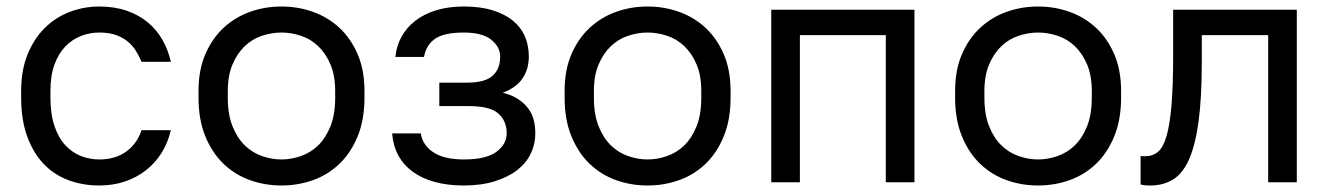

<svg xmlns="http://www.w3.org/2000/svg" viewBox="-20 -560 4085 590"><path d="M285 10Q234 10 190 -6.5Q146 -23 114 -56.5Q82 -90 63.5 -141Q45 -192 45 -260V-280Q45 -345 65 -393.5Q85 -442 118 -474.5Q151 -507 194.5 -523.5Q238 -540 285 -540Q332 -540 369.5 -527Q407 -514 434.5 -491Q462 -468 479.5 -437Q497 -406 505 -370H415Q407 -389 396.5 -405.5Q386 -422 370.5 -434Q355 -446 334.5 -453Q314 -460 285 -460Q256 -460 229 -449.5Q202 -439 181 -417.5Q160 -396 147.5 -362Q135 -328 135 -280V-260Q135 -209 147.5 -172.5Q160 -136 181 -113.5Q202 -91 229 -80.5Q256 -70 285 -70Q334 -70 367.5 -94Q401 -118 415 -160H505Q496 -121 476 -89.5Q456 -58 427.5 -36Q399 -14 363 -2Q327 10 285 10Z M845 10Q794 10 748 -6.5Q702 -23 667 -56.5Q632 -90 611 -141Q590 -192 590 -260V-280Q590 -345 611 -393.5Q632 -442 667 -474.5Q702 -507 748 -523.5Q794 -540 845 -540Q896 -540 942 -523.5Q988 -507 1023 -474.5Q1058 -442 1079 -393.5Q1100 -345 1100 -280V-260Q1100 -192 1079 -141Q1058 -90 1023 -56.5Q988 -23 942 -6.5Q896 10 845 10ZM845 -70Q875 -70 905 -80.5Q935 -91 958 -113.5Q981 -136 995.5 -172Q1010 -208 1010 -260V-280Q1010 -328 995.5 -362Q981 -396 958 -418Q935 -440 905 -450Q875 -460 845 -460Q815 -460 785 -450Q755 -440 732 -418Q709 -396 694.5 -362Q680 -328 680 -280V-260Q680 -208 694.5 -172Q709 -136 732 -113.5Q755 -91 785 -80.5Q815 -70 845 -70Z M1405 10Q1355 10 1315.5 -1Q1276 -12 1248 -32.5Q1220 -53 1204 -82.5Q1188 -112 1185 -150H1273Q1276 -131 1286.5 -116Q1297 -101 1314 -90.5Q1331 -80 1354 -75Q1377 -70 1405 -70Q1474 -70 1505.5 -93.5Q1537 -117 1537 -150Q1537 -189 1511 -211.5Q1485 -234 1421 -234H1330V-306H1415Q1470 -306 1493.5 -327Q1517 -348 1517 -386Q1517 -416 1489.5 -438Q1462 -460 1405 -460Q1344 -460 1316.5 -440.5Q1289 -421 1283 -385H1195Q1198 -418 1213.5 -446.5Q1229 -475 1256 -496Q1283 -517 1320.5 -528.5Q1358 -540 1405 -540Q1456 -540 1493.5 -528.5Q1531 -517 1556 -496.5Q1581 -476 1593 -448Q1605 -420 1605 -386Q1605 -348 1586 -319.5Q1567 -291 1525 -275Q1553 -268 1572 -255.5Q1591 -243 1603 -227Q1615 -211 1620 -191.5Q1625 -172 1625 -150Q1625 -117 1611 -88Q1597 -59 1569.5 -37.5Q1542 -16 1500.5 -3Q1459 10 1405 10Z M1970 10Q1919 10 1873 -6.5Q1827 -23 1792 -56.5Q1757 -90 1736 -141Q1715 -192 1715 -260V-280Q1715 -345 1736 -393.5Q1757 -442 1792 -474.5Q1827 -507 1873 -523.5Q1919 -540 1970 -540Q2021 -540 2067 -523.5Q2113 -507 2148 -474.5Q2183 -442 2204 -393.5Q2225 -345 2225 -280V-260Q2225 -192 2204 -141Q2183 -90 2148 -56.5Q2113 -23 2067 -6.5Q2021 10 1970 10ZM1970 -70Q2000 -70 2030 -80.5Q2060 -91 2083 -113.5Q2106 -136 2120.5 -172Q2135 -208 2135 -260V-280Q2135 -328 2120.5 -362Q2106 -396 2083 -418Q2060 -440 2030 -450Q2000 -460 1970 -460Q1940 -460 1910 -450Q1880 -440 1857 -418Q1834 -396 1819.5 -362Q1805 -328 1805 -280V-260Q1805 -208 1819.5 -172Q1834 -136 1857 -113.5Q1880 -91 1910 -80.5Q1940 -70 1970 -70Z M2350 0V-530H2790V0H2702V-452H2438V0Z M3170 10Q3119 10 3073 -6.5Q3027 -23 2992 -56.5Q2957 -90 2936 -141Q2915 -192 2915 -260V-280Q2915 -345 2936 -393.5Q2957 -442 2992 -474.5Q3027 -507 3073 -523.5Q3119 -540 3170 -540Q3221 -540 3267 -523.5Q3313 -507 3348 -474.5Q3383 -442 3404 -393.5Q3425 -345 3425 -280V-260Q3425 -192 3404 -141Q3383 -90 3348 -56.5Q3313 -23 3267 -6.5Q3221 10 3170 10ZM3170 -70Q3200 -70 3230 -80.5Q3260 -91 3283 -113.5Q3306 -136 3320.5 -172Q3335 -208 3335 -260V-280Q3335 -328 3320.5 -362Q3306 -396 3283 -418Q3260 -440 3230 -450Q3200 -460 3170 -460Q3140 -460 3110 -450Q3080 -440 3057 -418Q3034 -396 3019.5 -362Q3005 -328 3005 -280V-260Q3005 -208 3019.5 -172Q3034 -136 3057 -113.5Q3080 -91 3110 -80.5Q3140 -70 3170 -70Z M3515 10Q3511 10 3507.5 10Q3504 10 3500 9.5Q3496 9 3492.5 8.5Q3489 8 3485 7V-81Q3487 -80 3491 -80Q3495 -80 3500 -80Q3523 -80 3539 -94Q3555 -108 3565 -143Q3575 -178 3580 -238Q3585 -298 3585 -390V-530H3965V0H3877V-452H3673V-370Q3673 -259 3663 -186Q3653 -113 3633.5 -69.5Q3614 -26 3584 -8Q3554 10 3515 10Z"/></svg>

Font: Golos Text VF
Style: Regular
Weight: 400
Designer: A.Korolkova, Vitaly Kuzmin
Foundry: ParaType Ltd
Version: Version 2.003